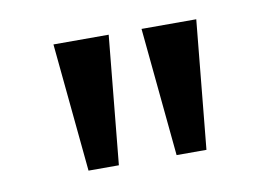

<svg xmlns="http://www.w3.org/2000/svg" viewBox="-42 -834 540 380"><g transform="rotate(-10 228.0 -644.0)"><path d="M109 -515 84 -773H195L170 -515ZM286 -515 261 -773H371L346 -515Z"/></g></svg>

Font: Noto Sans Telugu
Style: Regular
Weight: 400
Designer: Jelle Bosma - Monotype Design Team
Foundry: Monotype Imaging Inc.
Version: Version 2.003